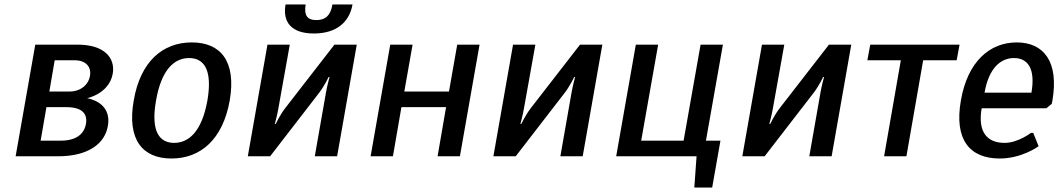

<svg xmlns="http://www.w3.org/2000/svg" viewBox="-20 -700 4760 860"><path d="M370 -260C370 -260 469 -280 485 -370C497 -440 448 -500 328 -500H138L50 0H240C380 0 450 -60 463 -135C483 -245 370 -260 370 -260ZM315 -430C365 -430 390 -400 383 -360C376 -320 341 -290 291 -290H201L225 -430ZM278 -220C348 -220 373 -190 365 -145C357 -100 322 -70 252 -70H162L188 -220Z M1009 -250C1039 -425 969 -510 839 -510C709 -510 609 -425 579 -250C548 -75 618 10 748 10C878 10 978 -75 1009 -250ZM909 -250C884 -110 825 -60 760 -60C695 -60 654 -110 679 -250C703 -390 762 -440 827 -440C892 -440 933 -390 909 -250Z M1410 -285C1433 -315 1452 -355 1452 -355H1456C1456 -355 1445 -315 1440 -285L1390 0H1490L1578 -500H1478L1257 -215C1234 -185 1215 -145 1215 -145H1211C1211 -145 1222 -185 1227 -215L1278 -500H1178L1090 0H1190ZM1397 -610C1357 -610 1341 -630 1349 -680H1259C1245 -600 1286 -550 1386 -550C1486 -550 1545 -600 1559 -680H1469C1461 -630 1437 -610 1397 -610Z M2128 -500H2028L1991 -290H1791L1828 -500H1728L1640 0H1740L1778 -220H1978L1940 0H2040Z M2510 -285C2533 -315 2552 -355 2552 -355H2556C2556 -355 2545 -315 2540 -285L2490 0H2590L2678 -500H2578L2357 -215C2334 -185 2315 -145 2315 -145H2311C2311 -145 2322 -185 2327 -215L2378 -500H2278L2190 0H2290Z M3100 0 3090 140H3170L3207 -70H3142L3218 -500H3118L3042 -70H2852L2928 -500H2828L2740 0Z M3625 -285C3648 -315 3667 -355 3667 -355H3671C3671 -355 3660 -315 3655 -285L3605 0H3705L3793 -500H3693L3472 -215C3449 -185 3430 -145 3430 -145H3426C3426 -145 3437 -185 3442 -215L3493 -500H3393L3305 0H3405Z M4278 -500H3878L3865 -430H4015L3940 0H4040L4115 -430H4265Z M4534 -510C4414 -510 4314 -425 4284 -250C4253 -75 4323 10 4458 10C4558 10 4632 -45 4632 -45L4608 -105H4598C4598 -105 4540 -60 4480 -60C4400 -60 4359 -110 4377 -215H4667L4691 -235L4694 -250C4724 -425 4654 -510 4534 -510ZM4522 -440C4582 -440 4619 -395 4600 -285H4390C4409 -395 4462 -440 4522 -440Z"/></svg>

Font: Scada
Style: Italic
Weight: 400
Designer: Jovanny Lemonad
Foundry: Jovanny Lemonad
Version: Version 3.005